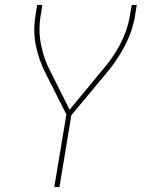

<svg xmlns="http://www.w3.org/2000/svg" viewBox="-20 -550 640 775"><path d="M199 205 248 -88 163 -256Q150 -282 140.5 -309Q131 -336 125 -365Q119 -394 118.5 -424.5Q118 -455 123 -486L130 -530H151L144 -486Q139 -456 139.5 -427Q140 -398 145.5 -370Q151 -342 160 -315.5Q169 -289 182 -265L261 -107L393 -267Q414 -291 432 -317Q450 -343 464.5 -370.5Q479 -398 489 -427Q499 -456 504 -486L512 -530H532L525 -486Q520 -455 509.5 -424.5Q499 -394 483.5 -364.5Q468 -335 449.5 -307.5Q431 -280 409 -254L268 -85L220 205Z"/></svg>

Font: Iosevka Curly Thin Extended
Style: Italic
Weight: 100
Width: 7
Italic angle: -9°
Monospace: yes
Designer: Belleve Invis
Foundry: Belleve Invis
Version: Version 11.1.0; ttfautohint (v1.8.3)